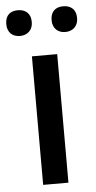

<svg xmlns="http://www.w3.org/2000/svg" viewBox="-65 -835 403 802"><g transform="rotate(-5 136.5 -434.0)"><path d="M-12 -748C-12 -712 11 -694 41 -694C70 -694 95 -712 95 -748C95 -787 70 -802 41 -802C11 -802 -12 -787 -12 -748ZM178 -748C178 -712 202 -694 231 -694C260 -694 285 -712 285 -748C285 -787 260 -802 231 -802C202 -802 178 -787 178 -748ZM189 -66V-605H83V-66Z"/></g></svg>

Font: Noto Sans Malayalam UI Medium
Style: Regular
Weight: 500
Designer: Jelle Bosma - Monotype Design Team
Foundry: Monotype Imaging Inc.
Version: Version 2.104